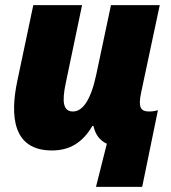

<svg xmlns="http://www.w3.org/2000/svg" viewBox="-20 -573 662 744"><path d="M352 151H531L592 -146C585 -144 574 -141 558 -141C524 -141 515 -158 527 -215L599 -553H410L353 -284C332 -185 300 -141 263 -141C225 -141 219 -177 235 -252L298 -553H109L47 -259C19 -126 28 10 181 10C249 10 299 -19 338 -85H342C350 -51 366 -29 394 -16Z"/></svg>

Font: Noto Sans Black
Style: Italic
Weight: 900
Italic angle: -12°
Designer: Monotype Design Team
Foundry: Monotype Imaging Inc.
Version: Version 2.013